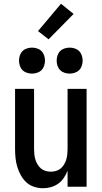

<svg xmlns="http://www.w3.org/2000/svg" viewBox="-20 -992 540 1020"><path d="M209 8Q185 8 161.5 0.5Q138 -7 120.5 -23Q103 -39 91 -60.5Q79 -82 72 -105Q65 -128 62.5 -152Q60 -176 60 -200V-520H161V-200Q161 -186 162.5 -172Q164 -158 168 -144.5Q172 -131 179.5 -118.5Q187 -106 197.5 -97Q208 -88 222 -84Q236 -80 250 -80Q264 -80 278 -84Q292 -88 302.5 -97Q313 -106 320.5 -118.5Q328 -131 332 -144.5Q336 -158 337.5 -172Q339 -186 339 -200V-520H440V0H339V-85Q331 -65 319 -47Q307 -29 289.5 -16.5Q272 -4 251 2Q230 8 209 8ZM350 -601Q336 -601 322.5 -605.5Q309 -610 299.5 -619.5Q290 -629 285.5 -642.5Q281 -656 281 -670Q281 -684 285.5 -697.5Q290 -711 299.5 -720.5Q309 -730 322.5 -734.5Q336 -739 350 -739Q364 -739 377.5 -734.5Q391 -730 400.5 -720.5Q410 -711 414.5 -697.5Q419 -684 419 -670Q419 -656 414.5 -642.5Q410 -629 400.5 -619.5Q391 -610 377.5 -605.5Q364 -601 350 -601ZM150 -601Q136 -601 122.5 -605.5Q109 -610 99.5 -619.5Q90 -629 85.5 -642.5Q81 -656 81 -670Q81 -684 85.5 -697.5Q90 -711 99.5 -720.5Q109 -730 122.5 -734.5Q136 -739 150 -739Q164 -739 177.5 -734.5Q191 -730 200.5 -720.5Q210 -711 214.5 -697.5Q219 -684 219 -670Q219 -656 214.5 -642.5Q210 -629 200.5 -619.5Q191 -610 177.5 -605.5Q164 -601 150 -601ZM238 -783 182 -827 304 -972 371 -918Z"/></svg>

Font: Iosevka Curly Semibold
Style: Regular
Weight: 600
Monospace: yes
Designer: Belleve Invis
Foundry: Belleve Invis
Version: Version 22.1.2; ttfautohint (v1.8.4)